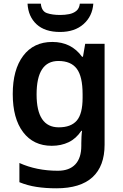

<svg xmlns="http://www.w3.org/2000/svg" viewBox="-20 -779 666 1039"><path d="M263 -552Q366 -552 424 -472H429L441 -542H546V4Q546 120 480.5 180Q415 240 285 240Q227 240 178 232.5Q129 225 85 207V103Q178 145 293 145Q355 145 387.5 110.5Q420 76 420 10V-4Q420 -19 421 -39Q422 -59 424 -71H420Q392 -29 351.5 -9.5Q311 10 260 10Q161 10 105 -64Q49 -138 49 -270Q49 -402 105.5 -477Q162 -552 263 -552ZM296 -449Q178 -449 178 -268Q178 -90 298 -90Q364 -90 395.5 -126.5Q427 -163 427 -250V-269Q427 -365 395.5 -407Q364 -449 296 -449ZM485 -759Q480 -691 432 -648.5Q384 -606 305 -606Q223 -606 178 -647.5Q133 -689 129 -759H201Q205 -718 234 -708Q263 -698 306 -698Q331 -698 354 -702.5Q377 -707 393 -720Q409 -733 412 -759Z"/></svg>

Font: Noto Sans Kannada SemiBold
Style: Regular
Weight: 600
Designer: Jelle Bosma - Monotype Design Team
Foundry: Monotype Imaging Inc.
Version: Version 2.005; ttfautohint (v1.8.4.7-5d5b)